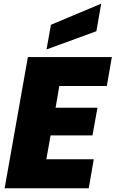

<svg xmlns="http://www.w3.org/2000/svg" viewBox="-20 -1012 621 1032"><path d="M581.1 -705.1 554.2 -549.8H298.8L278.8 -433.1H503.9L477.1 -284.2H252L229 -155.8H483.9L457 0H4.9L129.9 -705.1ZM253.9 -878.9 523.9 -992.2 498 -844.2 230 -746.1Z"/></svg>

Font: Poppins ExtraBold
Style: Italic
Weight: 800
Italic angle: -10°
Designer: Ninad Kale (Devanagari), Jonny Pinhorn (Latin)
Foundry: Indian Type Foundry
Version: Version 3.200;PS 1.000;hotconv 16.6.54;makeotf.lib2.5.65590